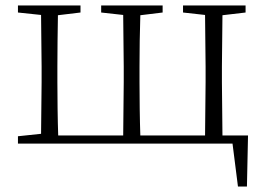

<svg xmlns="http://www.w3.org/2000/svg" viewBox="-20 -528 973 706"><path d="M46 0H835L855 158H888L892 -30H798L796 -226V-283L798 -472L883 -482V-508H653V-482L734 -473L736 -283V-226L734 -30H496C494 -85 493 -170 493 -226V-283C493 -336 494 -417 496 -472L578 -482V-508H352V-482L433 -473L435 -283V-226L433 -30H194C192 -85 191 -170 191 -226V-283C191 -336 192 -417 193 -472L276 -482V-508H46V-482L131 -473L133 -283V-226L131 -36L46 -27Z"/></svg>

Font: Noto Serif TC ExtraLight
Style: Regular
Weight: 200
Designer: Ryoko NISHIZUKA 西塚涼子 (kana & ideographs); Frank Grießhammer (Latin, Greek & Cyrillic); Wenlong ZHANG 张文龙 (bopomofo); San
Foundry: Adobe
Version: Version 2.001;hotconv 1.1.0;makeotfexe 2.6.0